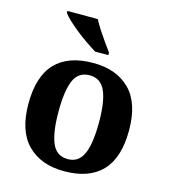

<svg xmlns="http://www.w3.org/2000/svg" viewBox="-114 -857 843 957"><g transform="rotate(15 307.0 -378.0)"><path d="M305 10Q185 10 116 -59.5Q47 -129 47 -270Q47 -411 113 -480Q179 -549 308 -549Q428 -549 497 -480Q566 -411 566 -270Q566 -129 500 -59.5Q434 10 305 10ZM307 -53Q345 -53 368 -77.5Q391 -102 401 -151Q411 -200 411 -270Q411 -378 387 -431.5Q363 -485 306 -485Q248 -485 225 -431.5Q202 -378 202 -270Q202 -163 225.5 -108Q249 -53 307 -53ZM301 -606Q278 -620 249.5 -639.5Q221 -659 193.5 -681Q166 -703 145 -723Q124 -743 115 -756V-766H272Q283 -744 300.5 -717Q318 -690 336.5 -664Q355 -638 369 -619V-606Z"/></g></svg>

Font: Noto Serif Hebrew
Style: Bold
Weight: 700
Version: Version 2.003